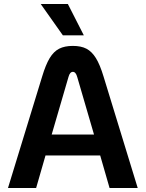

<svg xmlns="http://www.w3.org/2000/svg" viewBox="-20 -942 730 962"><path d="M482 -163H208L161 0H20L191 -558Q209 -618 229 -651Q249 -684 276.5 -698Q304 -712 345 -712Q386 -712 413 -698Q440 -684 460.5 -651Q481 -618 499 -558L670 0H529ZM451 -268 367 -556Q360 -582 345 -582Q330 -582 323 -556L239 -268ZM184 -922H320L400 -765H295Z"/></svg>

Font: KoHo
Style: Bold
Weight: 700
Designer: Cadson Demak & Katatrad Team
Foundry: Cadson Demak Co.,Ltd.
Version: Version 1.000; ttfautohint (v1.6)